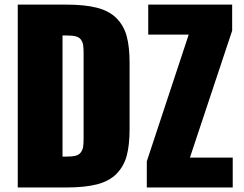

<svg xmlns="http://www.w3.org/2000/svg" viewBox="-20 -830 1079 850"><path d="M629.9 0V-115.7L815.4 -676.8H636.2V-809.6H1007.8V-694.3L820.8 -132.3H1010.3V0ZM58.6 0V-809.6H272Q355.5 -809.6 409.4 -795.7Q463.4 -781.7 495.6 -749.5Q527.8 -717.3 540.8 -670.2Q553.7 -623 553.7 -551.3V-259.3Q553.7 -187 540.8 -139.9Q527.8 -92.8 495.6 -60.3Q463.4 -27.8 409.4 -13.9Q355.5 0 272.5 0ZM256.8 -136.7H275.4Q300.8 -136.7 315.7 -140.9Q330.6 -145 338.1 -155.8Q345.7 -166.5 347.9 -179.4Q350.1 -192.4 350.1 -215.8V-595.7Q350.1 -619.1 347.9 -631.8Q345.7 -644.5 338.1 -654.8Q330.6 -665 315.7 -668.9Q300.8 -672.9 275.4 -672.9H256.8Z"/></svg>

Font: Oswald
Style: Heavy
Weight: 800
Designer: Vernon Adams
Foundry: Vernon Adams
Version: 3.0; ttfautohint (v0.95) -l 8 -r 50 -G 200 -x 0 -w "G" -W -c